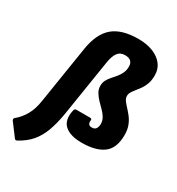

<svg xmlns="http://www.w3.org/2000/svg" viewBox="-271 -824 1057 1147"><g transform="rotate(30 258.0 -250.0)"><path d="M5 191 -61 103Q-64 99 -63.5 93Q-63 87 -57 83Q-24 56 -0.5 15Q23 -26 32 -86L95 -483Q113 -594 172.5 -644.5Q232 -695 347 -695Q405 -695 448 -677.5Q491 -660 515 -629Q539 -598 539 -555Q539 -521 530.5 -497Q522 -473 509.5 -455Q497 -437 485 -422.5Q473 -408 464.5 -394.5Q456 -381 456 -366Q456 -350 466.5 -335.5Q477 -321 492.5 -304.5Q508 -288 524 -267.5Q540 -247 550.5 -219.5Q561 -192 561 -156Q561 -65 509.5 -26.5Q458 12 361 12Q281 12 243 -22.5Q205 -57 221 -129Q224 -143 236 -143H330Q345 -143 342 -129Q340 -116 345.5 -106.5Q351 -97 368 -97Q389 -97 397 -110.5Q405 -124 405 -142Q405 -165 393 -185Q381 -205 363.5 -222Q346 -239 329 -257Q312 -275 300 -295Q288 -315 288 -339Q288 -361 297 -378Q306 -395 320 -410.5Q334 -426 347.5 -442.5Q361 -459 370 -478.5Q379 -498 379 -523Q379 -547 365.5 -559Q352 -571 326 -571Q292 -571 275 -547Q258 -523 251 -478L189 -87Q177 -15 157.5 37.5Q138 90 105.5 128Q73 166 20 194Q11 198 5 191Z"/></g></svg>

Font: Sofia Sans Black
Style: Italic
Weight: 900
Italic angle: -9°
Version: Version 4.100-B